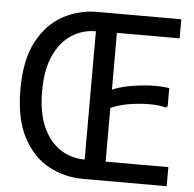

<svg xmlns="http://www.w3.org/2000/svg" viewBox="-51 -751 810 802"><g transform="rotate(5 354.0 -350.0)"><path d="M326 0Q248 0 181.5 -36Q115 -72 74 -149.5Q33 -227 33 -350Q33 -474 74 -551Q115 -628 181.5 -664Q248 -700 326 -700V-619Q270 -619 224 -589Q178 -559 151 -499.5Q124 -440 124 -350Q124 -260 151 -200Q178 -140 224 -110.5Q270 -81 326 -81ZM677 -700V-620H414V-382Q447 -396 489 -403.5Q531 -411 573.5 -413Q616 -415 652 -409V-333L644 -327Q617 -335 576.5 -335Q536 -335 492.5 -328Q449 -321 414 -305V-80H677V0H326V-700Z"/></g></svg>

Font: Phudu
Style: Regular
Weight: 400
Version: Version 1.005;gftools[0.9.23]